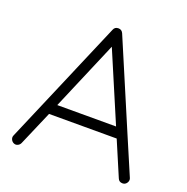

<svg xmlns="http://www.w3.org/2000/svg" viewBox="-135 -893 995 1019"><g transform="rotate(20 362.5 -383.0)"><path d="M691 -41Q696 -30 691 -18.5Q686 -7 675 -2Q672 -1 669.5 -0.5Q667 0 664 0Q644 0 637 -18L554 -213H172L88 -18Q83 -7 72 -2Q61 3 50 -2Q39 -7 34 -18.5Q29 -30 34 -41L125 -254L336 -748Q343 -766 363 -766Q382 -766 390 -748L600 -254ZM529 -272 363 -662 197 -272Z"/></g></svg>

Font: Hanken Light
Style: Light
Weight: 300
Designer: Alfredo Marco Pradil
Foundry: Hanken Design Co.
Version: Version 2.06 2014